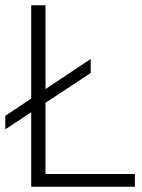

<svg xmlns="http://www.w3.org/2000/svg" viewBox="-20 -706 536 726"><path d="M98 0V-686H152V-48H490V0ZM0 -217V-268L323 -483V-430Z"/></svg>

Font: Archivo Thin
Style: Regular
Weight: 250
Designer: Hector Gatti
Foundry: Omnibus-Type
Version: Version 2.001